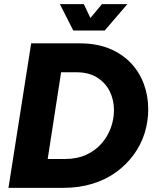

<svg xmlns="http://www.w3.org/2000/svg" viewBox="-20 -910 751 930"><path d="M21 0 131 -700H367Q448 -700 510 -674.5Q572 -649 614 -604.5Q656 -560 677 -502.5Q698 -445 698 -381Q698 -321 680.5 -265Q663 -209 628 -161Q593 -113 543 -76.5Q493 -40 428 -20Q363 0 285 0ZM211 -140H296Q353 -140 397 -160Q441 -180 471 -214Q501 -248 516.5 -290Q532 -332 532 -376Q532 -426 511.5 -467.5Q491 -509 450.5 -534.5Q410 -560 349 -560H276ZM335 -762 270 -890H386L418 -823L474 -890H597L487 -762Z"/></svg>

Font: MuseoModerno Thin
Style: Bold Italic
Weight: 700
Italic angle: -9°
Version: Version 1.003